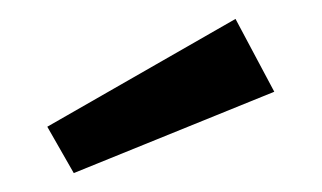

<svg xmlns="http://www.w3.org/2000/svg" viewBox="-20 -821 340 203"><path d="M30 -687 229 -801 270 -724 58 -638Z"/></svg>

Font: Fira Sans Variable
Style: Regular
Weight: 400
Designer: Carrois Corporate & Edenspiekermann AG
Foundry: Carrois Corporate GbR & Edenspiekermann AG
Version: Version 4.202